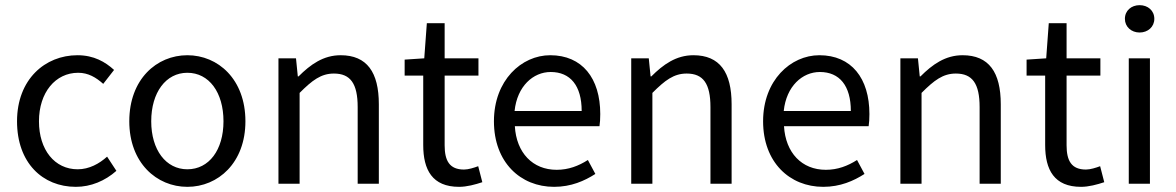

<svg xmlns="http://www.w3.org/2000/svg" viewBox="-20 -712 4558 744"><path d="M274 12C332 12 387 -11 431 -50L395 -105C365 -78 326 -56 281 -56C192 -56 131 -131 131 -242C131 -354 195 -430 283 -430C322 -430 352 -412 380 -387L422 -441C388 -472 344 -498 280 -498C155 -498 46 -405 46 -242C46 -81 145 12 274 12Z M706 12C825 12 931 -81 931 -242C931 -405 825 -498 706 -498C587 -498 481 -405 481 -242C481 -81 587 12 706 12ZM706 -56C623 -56 566 -131 566 -242C566 -354 623 -430 706 -430C790 -430 846 -354 846 -242C846 -131 790 -56 706 -56Z M1059 0H1141V-352C1190 -401 1224 -427 1274 -427C1338 -427 1366 -388 1366 -297V0H1448V-308C1448 -432 1402 -498 1300 -498C1233 -498 1183 -462 1137 -416H1134L1127 -486H1059Z M1759 12C1789 12 1822 3 1849 -6L1833 -68C1817 -62 1795 -55 1778 -55C1722 -55 1703 -89 1703 -149V-419H1834V-486H1703V-622H1634L1624 -486L1548 -481V-419H1620V-150C1620 -54 1655 12 1759 12Z M2127 12C2193 12 2245 -11 2287 -38L2258 -92C2222 -69 2183 -54 2137 -54C2044 -54 1981 -120 1975 -223H2303C2305 -235 2306 -253 2306 -270C2306 -409 2236 -498 2112 -498C2001 -498 1894 -401 1894 -242C1894 -83 1997 12 2127 12ZM1974 -282C1984 -378 2046 -433 2114 -433C2190 -433 2234 -380 2234 -282Z M2426 0H2508V-352C2557 -401 2591 -427 2641 -427C2705 -427 2733 -388 2733 -297V0H2815V-308C2815 -432 2769 -498 2667 -498C2600 -498 2550 -462 2504 -416H2501L2494 -486H2426Z M3170 12C3236 12 3288 -11 3330 -38L3301 -92C3265 -69 3226 -54 3180 -54C3087 -54 3024 -120 3018 -223H3346C3348 -235 3349 -253 3349 -270C3349 -409 3279 -498 3155 -498C3044 -498 2937 -401 2937 -242C2937 -83 3040 12 3170 12ZM3017 -282C3027 -378 3089 -433 3157 -433C3233 -433 3277 -380 3277 -282Z M3469 0H3551V-352C3600 -401 3634 -427 3684 -427C3748 -427 3776 -388 3776 -297V0H3858V-308C3858 -432 3812 -498 3710 -498C3643 -498 3593 -462 3547 -416H3544L3537 -486H3469Z M4169 12C4199 12 4232 3 4259 -6L4243 -68C4227 -62 4205 -55 4188 -55C4132 -55 4113 -89 4113 -149V-419H4244V-486H4113V-622H4044L4034 -486L3958 -481V-419H4030V-150C4030 -54 4065 12 4169 12Z M4354 0H4436V-486H4354ZM4396 -586C4428 -586 4453 -608 4453 -639C4453 -671 4428 -692 4396 -692C4364 -692 4339 -671 4339 -639C4339 -608 4364 -586 4396 -586Z"/></svg>

Font: Giro Sans Regular
Style: Regular
Weight: 400
Designer: Paul D. Hunt
Foundry: Adobe Systems Incorporated
Version: Version 1.000;PS 1.0;hotconv 1.0.88;makeotf.lib2.5.647800